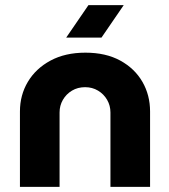

<svg xmlns="http://www.w3.org/2000/svg" viewBox="-20 -731 660 751"><path d="M58 0V-295Q58 -359 89 -411Q120 -463 177.5 -494Q235 -525 314 -525Q394 -525 450.5 -494Q507 -463 537 -411Q567 -359 567 -295V0H412V-291Q412 -318 399 -340.5Q386 -363 363.5 -376.5Q341 -390 313 -390Q284 -390 261.5 -376.5Q239 -363 226 -340.5Q213 -318 213 -291V0ZM239 -584 326 -711H464L377 -584Z"/></svg>

Font: MuseoModerno Thin
Style: Bold
Weight: 700
Version: Version 1.003